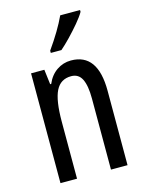

<svg xmlns="http://www.w3.org/2000/svg" viewBox="-116 -836 688 907"><g transform="rotate(-15 228.0 -383.0)"><path d="M262 -547Q393 -547 393 -364V0H312V-348Q312 -411 296 -443Q280 -475 244 -475Q192 -475 169 -429Q146 -383 146 -279V0H65V-537H130L139 -464H144Q161 -504 192.5 -525.5Q224 -547 262 -547ZM366 -757Q354 -736 330 -707.5Q306 -679 279.5 -651.5Q253 -624 232 -606H180V-617Q238 -699 269 -766H366Z"/></g></svg>

Font: Noto Sans Gurmukhi ExtraCondensed
Style: Regular
Weight: 400
Width: 2
Designer: Jelle Bosma - Monotype Design Team
Foundry: Monotype Imaging Inc.
Version: Version 2.004; ttfautohint (v1.8.4.7-5d5b)